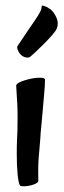

<svg xmlns="http://www.w3.org/2000/svg" viewBox="-20 -648 224 677"><path d="M39.1 -106.4Q39.1 -136.7 40 -153.3Q42 -182.6 42 -231.4Q42 -265.6 41 -279.3L37.1 -345.7Q37.1 -355.5 66.9 -364.7Q96.7 -374 120.1 -374Q138.7 -374 138.7 -367.2Q138.7 -349.6 135.7 -316.4Q132.8 -283.2 129.9 -250Q127.9 -225.6 125.5 -202.1Q123 -178.7 122.1 -159.2L118.2 -112.3Q113.3 -68.4 115.2 -10.7Q115.2 -2.9 97.7 2.9Q80.1 8.8 63.5 8.8Q50.8 8.8 49.8 4.9Q44.9 -3.9 42 -34.2Q39.1 -64.5 39.1 -106.4ZM180.7 -548.8Q177.7 -540 163.6 -523.9Q149.4 -507.8 133.3 -491.7Q117.2 -475.6 103.5 -462.9Q89.8 -450.2 86.9 -448.2Q82 -443.4 70.3 -445.8Q58.6 -448.2 49.8 -459Q46.9 -462.9 44.9 -466.8Q43 -470.7 41.5 -475.1Q40 -479.5 41 -484.4Q65.4 -520.5 79.6 -542Q93.8 -563.5 101.6 -574.2L113.3 -591.8Q118.2 -599.6 122.6 -608.4Q127 -617.2 127 -627.9Q131.8 -628.9 137.2 -626.5Q142.6 -624 147.5 -622.1Q152.3 -618.2 158.2 -615.2Q170.9 -604.5 179.2 -585.4Q187.5 -566.4 180.7 -548.8Z"/></svg>

Font: BKP Parklife Display
Style: Regular
Weight: 400
Designer: Font Diner, Inc.; LA MECHKY PLUS GmbH
Foundry: Font Diner, Inc.; LA MECHKY PLUS GmbH
Version: Version 1.007